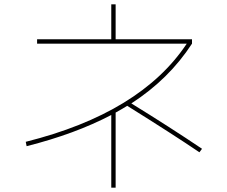

<svg xmlns="http://www.w3.org/2000/svg" viewBox="-20 -810 1040 880"><path d="M510 -630H860V-610Q755 -448 582 -336Q759 -227 906 -128L894 -112Q773 -194 563 -325Q546 -314 510 -294V50H490V-283Q324 -196 102 -140L98 -160Q625 -292 836 -610H150V-630H490V-790H510Z"/></svg>

Font: M PLUS 1p Thin
Style: Regular
Weight: 250
Version: Version 1.062